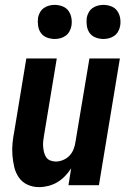

<svg xmlns="http://www.w3.org/2000/svg" viewBox="-20 -760 540 788"><path d="M140 8Q115 8 93 -2Q71 -12 57.5 -31.5Q44 -51 38.5 -74.5Q33 -98 31 -123Q29 -148 31.5 -173Q34 -198 39 -223L88 -520H213L161 -206Q159 -194 157.5 -182Q156 -170 157 -158.5Q158 -147 160.5 -136Q163 -125 169 -115.5Q175 -106 186 -101.5Q197 -97 209 -97Q224 -97 239.5 -103.5Q255 -110 266 -122Q277 -134 282.5 -149Q288 -164 290 -179L347 -520H472L386 0H261L272 -69Q261 -52 246.5 -37Q232 -22 215 -12Q198 -2 178.5 3Q159 8 140 8ZM405 -600Q388 -600 372.5 -606Q357 -612 348 -624.5Q339 -637 336.5 -653.5Q334 -670 336 -687Q338 -698 344 -709Q350 -720 360 -727Q370 -734 381.5 -737Q393 -740 404 -740Q421 -740 436.5 -734Q452 -728 461 -715.5Q470 -703 473 -686.5Q476 -670 473 -653Q471 -642 465 -631Q459 -620 449 -613Q439 -606 427.5 -603Q416 -600 405 -600ZM205 -600Q188 -600 172.5 -606Q157 -612 148 -624.5Q139 -637 136.5 -653.5Q134 -670 136 -687Q138 -698 144 -709Q150 -720 160 -727Q170 -734 181.5 -737Q193 -740 204 -740Q221 -740 236.5 -734Q252 -728 261 -715.5Q270 -703 273 -686.5Q276 -670 273 -653Q271 -642 265 -631Q259 -620 249 -613Q239 -606 227.5 -603Q216 -600 205 -600Z"/></svg>

Font: Iosevka SS18 Extrabold
Style: Italic
Weight: 800
Italic angle: -9°
Monospace: yes
Designer: Belleve Invis
Foundry: Belleve Invis
Version: Version 25.1.1; ttfautohint (v1.8.4)